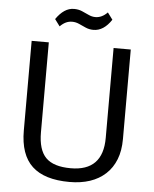

<svg xmlns="http://www.w3.org/2000/svg" viewBox="-59 -932 792 990"><g transform="rotate(5 337.0 -437.5)"><path d="M338.1 7.9Q207.8 7.9 144.1 -51.5Q80.4 -111 80.4 -236.1V-700H169.2V-234.6Q169.2 -143.8 209 -103.5Q248.7 -63.2 338.1 -63.2Q504.5 -63.2 504.5 -234.6V-700H593.4V-236.1Q593.4 -176.1 575.6 -130.9Q557.8 -85.6 524.1 -54.5Q490.4 -23.4 443.5 -7.7Q396.5 7.9 338.1 7.9ZM191.1 -822.5Q211.6 -852.3 234.7 -867.7Q257.8 -883.1 284.1 -883.1Q306.9 -883.1 325.2 -875.3Q343.5 -867.4 361.2 -859.1Q378.9 -850.7 396.8 -850.7Q413.4 -850.7 428.8 -857.9Q444.2 -865 459.2 -880.2L485.5 -844.7Q466 -815 442.6 -799.5Q419.1 -784.1 392.5 -784.1Q370.6 -784.1 351.9 -792.4Q333.2 -800.7 316 -808.6Q298.8 -816.4 279.8 -816.4Q263 -816.4 247.7 -809.3Q232.4 -802.1 217.4 -787Z"/></g></svg>

Font: Pathway Extreme 8pt Thin
Style: Regular
Weight: 100
Designer: Eduardo Rodriguez Tunni
Foundry: Eduardo Rodriguez Tunni
Version: Version 1.000